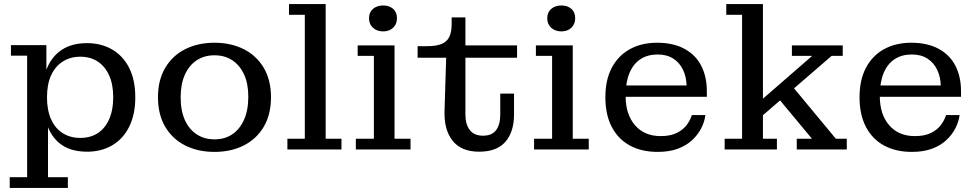

<svg xmlns="http://www.w3.org/2000/svg" viewBox="-20 -738 4823 948"><path d="M411 11Q336 11 288 -20.5Q240 -52 216 -112Q192 -172 192 -257L187 -258Q187 -341 212 -401Q237 -461 286.5 -493Q336 -525 410 -525Q480 -525 534 -493.5Q588 -462 618 -402.5Q648 -343 648 -257Q648 -173 618 -112.5Q588 -52 534 -20.5Q480 11 411 11ZM376 -57Q426 -57 462 -80Q498 -103 518.5 -148.5Q539 -194 539 -257Q539 -322 518.5 -366.5Q498 -411 462 -434.5Q426 -458 376 -458Q328 -458 290.5 -434.5Q253 -411 232.5 -366.5Q212 -322 212 -257Q212 -194 232.5 -148.5Q253 -103 290.5 -80Q328 -57 376 -57ZM28 190V137H114V-463H34V-515H209V-342L199 -258L217 -150V137H315V190Z M1039 12Q958 12 895 -19.5Q832 -51 796 -111.5Q760 -172 760 -258Q760 -343 796 -403.5Q832 -464 895 -495.5Q958 -527 1039 -527Q1120 -527 1183 -495.5Q1246 -464 1282 -403.5Q1318 -343 1318 -258Q1318 -172 1282 -111.5Q1246 -51 1183 -19.5Q1120 12 1039 12ZM1039 -50Q1090 -50 1127 -75Q1164 -100 1185 -147Q1206 -194 1206 -261Q1206 -325 1185 -370.5Q1164 -416 1127 -440.5Q1090 -465 1039 -465Q989 -465 951.5 -440.5Q914 -416 893 -369.5Q872 -323 872 -258Q872 -191 893 -145Q914 -99 951.5 -74.5Q989 -50 1039 -50Z M1399 0V-53H1485V-665H1407V-718H1588V-53H1666V0Z M1737 0V-53H1826V-462H1746V-514H1928V-53H2007V0ZM1872 -583Q1841 -583 1821.5 -601Q1802 -619 1802 -648Q1802 -677 1821.5 -694Q1841 -711 1872 -711Q1902 -711 1921 -694.5Q1940 -678 1940 -648Q1940 -619 1921 -601Q1902 -583 1872 -583Z M2346 11Q2257 11 2214 -44Q2171 -99 2175 -195L2183 -453H2042V-510H2088Q2134 -510 2160.5 -521Q2187 -532 2198.5 -556Q2210 -580 2210 -618V-652H2278V-172Q2278 -124 2299.5 -96Q2321 -68 2365 -68Q2409 -68 2429.5 -95.5Q2450 -123 2450 -172V-276H2518V-173Q2518 -87 2475.5 -38Q2433 11 2346 11ZM2278 -453V-514H2533V-453Z M2617 0V-53H2706V-462H2626V-514H2808V-53H2887V0ZM2752 -583Q2721 -583 2701.5 -601Q2682 -619 2682 -648Q2682 -677 2701.5 -694Q2721 -711 2752 -711Q2782 -711 2801 -694.5Q2820 -678 2820 -648Q2820 -619 2801 -601Q2782 -583 2752 -583Z M3227 12Q3149 12 3091 -19Q3033 -50 3001 -110.5Q2969 -171 2969 -258Q2969 -344 3001 -404Q3033 -464 3090.5 -495.5Q3148 -527 3224 -527L3227 -469Q3178 -469 3142.5 -446Q3107 -423 3088 -377.5Q3069 -332 3069 -264Q3069 -173 3115.5 -119.5Q3162 -66 3242 -66Q3291 -66 3322.5 -82Q3354 -98 3371.5 -122Q3389 -146 3396 -170H3463Q3459 -138 3443 -106Q3427 -74 3398.5 -47Q3370 -20 3327.5 -4Q3285 12 3227 12ZM3017 -260V-316H3370L3470 -288V-260ZM3370 -316Q3369 -358 3352.5 -393Q3336 -428 3304.5 -448.5Q3273 -469 3227 -469L3224 -527Q3304 -527 3359.5 -497Q3415 -467 3442.5 -413Q3470 -359 3470 -288Z M3558 0V-53H3644V-665H3566V-718H3747V-53H3816V0ZM3914 0V-53H3989L3811 -267L3878 -329L4107 -53H4161V0ZM3741 -164 3699 -209 3990 -462H3890V-514H4141V-462H4086Z M4482 12Q4404 12 4346 -19Q4288 -50 4256 -110.5Q4224 -171 4224 -258Q4224 -344 4256 -404Q4288 -464 4345.5 -495.5Q4403 -527 4479 -527L4482 -469Q4433 -469 4397.5 -446Q4362 -423 4343 -377.5Q4324 -332 4324 -264Q4324 -173 4370.5 -119.5Q4417 -66 4497 -66Q4546 -66 4577.5 -82Q4609 -98 4626.5 -122Q4644 -146 4651 -170H4718Q4714 -138 4698 -106Q4682 -74 4653.5 -47Q4625 -20 4582.5 -4Q4540 12 4482 12ZM4272 -260V-316H4625L4725 -288V-260ZM4625 -316Q4624 -358 4607.5 -393Q4591 -428 4559.5 -448.5Q4528 -469 4482 -469L4479 -527Q4559 -527 4614.5 -497Q4670 -467 4697.5 -413Q4725 -359 4725 -288Z"/></svg>

Font: Montagu Slab 24pt
Style: Regular
Weight: 400
Designer: Florian Karsten
Foundry: Florian Karsten
Version: Version 1.000